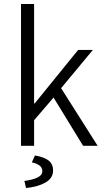

<svg xmlns="http://www.w3.org/2000/svg" viewBox="-20 -735 522 968"><path d="M151.9 -714.8V-213.4H154.8L374 -483.4H448.2L288.1 -290.5L472.2 0H398.9L250 -243.2L151.9 -128.9V0H85.9V-714.8ZM111.3 212.9 103 177.2Q193.4 165 193.4 129.4Q193.4 109.9 179.2 99.4Q165 88.9 140.6 83.5L156.2 48.8Q203.6 57.1 225.6 74.7Q247.6 92.3 247.6 124.5Q247.6 163.6 208.7 185.5Q169.9 207.5 111.3 212.9Z"/></svg>

Font: Varta
Style: Light
Weight: 300
Designer: Joana Correia, Viktoriya Grabowska, Eben Sorkin
Foundry: Sorkin Type
Version: Version 1.002; ttfautohint (v1.3) -l 8 -r 24 -G 200 -x 12 -H